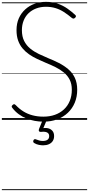

<svg xmlns="http://www.w3.org/2000/svg" viewBox="-20 -1292 959 2069"><path d="M448 19Q401 19 354.5 10.5Q308 2 264.5 -15.5Q221 -33 182.5 -61Q144 -89 114 -128Q106 -137 106 -144.5Q106 -152 115 -160Q125 -169 132 -169.5Q139 -170 152 -157Q189 -118 233.5 -90.5Q278 -63 332 -49Q386 -35 448 -35Q516 -35 572 -55Q628 -75 669 -113Q710 -151 732 -205Q754 -259 754 -325Q754 -388 731 -433Q708 -478 668.5 -510.5Q629 -543 579 -568Q529 -593 474 -615Q427 -635 381 -656.5Q335 -678 295 -705.5Q255 -733 224 -769.5Q193 -806 175.5 -854.5Q158 -903 158 -967Q158 -1039 183 -1095Q208 -1151 252 -1191Q296 -1231 353 -1251.5Q410 -1272 475 -1272Q546 -1272 603 -1252Q660 -1232 705.5 -1200Q751 -1168 790 -1132Q799 -1124 798.5 -1117Q798 -1110 790 -1101Q780 -1092 772.5 -1091.5Q765 -1091 754 -1099Q711 -1135 668.5 -1162.5Q626 -1190 578.5 -1204.5Q531 -1219 475 -1219Q417 -1219 369 -1200.5Q321 -1182 287 -1149Q253 -1116 234.5 -1069.5Q216 -1023 216 -967Q216 -898 240.5 -850Q265 -802 306 -768.5Q347 -735 398 -710.5Q449 -686 502 -664Q558 -642 613 -614Q668 -586 713.5 -548Q759 -510 785.5 -455.5Q812 -401 812 -325Q812 -249 786 -186Q760 -123 711.5 -77Q663 -31 596.5 -6Q530 19 448 19ZM444 274Q426 274 399 269Q372 264 348 249Q339 243 338 235.5Q337 228 341 219Q346 210 352.5 208Q359 206 368 210Q383 216 401.5 221.5Q420 227 441 227Q474 227 492 214Q510 201 510 174Q510 148 488.5 136Q467 124 424 129Q415 130 410 128.5Q405 127 401 122Q397 115 397.5 109Q398 103 402 94L442 -4H486L439 108L423 94Q460 83 492 89Q524 95 543.5 116.5Q563 138 563 174Q563 205 548.5 227.5Q534 250 507 262Q480 274 444 274ZM0 747H919V757H0ZM0 -20H919V0H0ZM0 -505H919V-500H0ZM0 -1267H919V-1257H0Z"/></svg>

Font: Playwrite VN Guides
Style: Regular
Weight: 400
Designer: Veronika Burian, José Scaglione
Foundry: TypeTogether
Version: Version 1.003